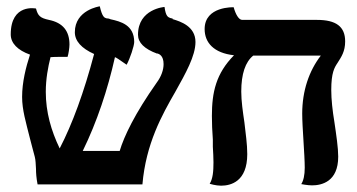

<svg xmlns="http://www.w3.org/2000/svg" viewBox="-20 -584 1131 608"><path d="M599 -451C599 -501 551 -516 528 -523C527 -523 526 -524 526 -524H528C527 -525 525 -526 519 -527C512 -530 505 -532 501 -562C501 -562 417 -556 417 -474C417 -449 437 -429 478 -414C478 -415 478 -415 478 -415C478 -415 478 -415 478 -415C484 -413 498 -408 498 -381C498 -363 491 -342 476 -322C407 -224 373 -153 359 -106H242C287 -198 321 -300 344 -403C349 -401 354 -398 381 -379C392 -399 405 -439 405 -451C405 -505 362 -516 330 -523C328 -524 327 -524 325 -525C323 -525 320 -526 317 -526C311 -528 304 -529 296 -564C296 -564 217 -553 217 -482C217 -454 238 -431 278 -413C246 -292 209 -191 169 -114C142 -170 125 -229 125 -293C125 -334 132 -371 140 -403H141C150 -404 179 -404 194 -404C197 -413 200 -433 200 -443C200 -486 179 -512 135 -521C107 -527 100 -534 94 -557C94 -557 14 -574 14 -475C14 -447 36 -425 75 -411C62 -371 50 -324 50 -277C50 -236 62 -197 75 -145C80 -127 84 -109 90 -88C93 -77 93 -64 94 -49C94 -36 95 -21 99 0H431C442 -129 493 -220 535 -293C568 -352 599 -407 599 -451Z M1029 -299C1029 -354 1039 -370 1049 -385C1061 -404 1073 -421 1073 -453C1073 -500 1044 -521 984 -521H747C736 -521 726 -539 720 -561C720 -561 628 -565 628 -492C628 -449 657 -416 721 -409C664 -351 651 -292 651 -217C651 -194 652 -168 654 -142V-119C655 -102 656 -85 656 -70C656 -41 654 -18 644 -2C644 -2 663 4 680 4C711 4 763 -9 763 -96C763 -127 758 -161 754 -196C749 -230 744 -264 744 -294C744 -350 757 -388 782 -408H996C959 -360 937 -297 937 -224C937 -203 939 -170 941 -138C943 -106 945 -73 945 -53C945 -29 941 -12 934 -1C934 -1 954 3 968 3C998 3 1051 -8 1051 -88C1051 -116 1045 -156 1039 -197C1033 -233 1029 -269 1029 -299Z"/></svg>

Font: Libertinus Serif Semibold
Style: Regular
Weight: 600
Designer: Philipp H. Poll, Khaled Hosny
Foundry: Caleb Maclennan
Version: Version 7.050;RELEASE